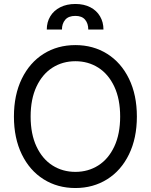

<svg xmlns="http://www.w3.org/2000/svg" viewBox="-20 -946 767 976"><path d="M363.3 9.8Q272.5 9.8 201.7 -34.7Q130.9 -79.1 90.8 -161.4Q50.8 -243.7 50.8 -353.5Q50.8 -463.4 90.8 -545.7Q130.9 -627.9 201.7 -672.4Q272.5 -716.8 363.3 -716.8Q453.6 -716.8 524.7 -672.4Q595.7 -627.9 635.7 -545.7Q675.8 -463.4 675.8 -353.5Q675.8 -243.7 635.7 -161.4Q595.7 -79.1 524.7 -34.7Q453.6 9.8 363.3 9.8ZM363.3 -634.8Q298.3 -634.8 246.8 -602.1Q195.3 -569.3 165.5 -505.9Q135.7 -442.4 135.7 -353.5Q135.7 -264.6 165.5 -201.2Q195.3 -137.7 246.8 -105Q298.3 -72.3 363.3 -72.3Q428.2 -72.3 479.7 -105Q531.2 -137.7 561 -201.2Q590.8 -264.6 590.8 -353.5Q590.8 -442.4 561 -505.9Q531.2 -569.3 479.7 -602.1Q428.2 -634.8 363.3 -634.8ZM363.3 -925.8Q406.7 -925.8 439 -909.2Q471.2 -892.6 488.5 -863Q505.9 -833.5 505.9 -795.9H428.7Q428.7 -826.7 412.6 -845.9Q396.5 -865.2 363.3 -865.2Q328.1 -865.2 311.5 -845.5Q294.9 -825.7 294.9 -795.9H217.8Q217.8 -833.5 235.6 -863Q253.4 -892.6 286.4 -909.2Q319.3 -925.8 363.3 -925.8Z"/></svg>

Font: Pretendard JP
Style: Regular
Weight: 400
Designer: Base glyphs from Inter by Rasmus Andersson; Hangeul glyphs from Noto Sans CJK(Source Han Sans) by Jang Soo-young and Kan
Foundry: Kil Hyung-jin
Version: Version 1.309